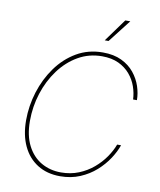

<svg xmlns="http://www.w3.org/2000/svg" viewBox="-100 -1021 924 1109"><g transform="rotate(10 361.5 -466.0)"><path d="M328.6 9.8Q251.5 9.8 195.6 -25.4Q139.6 -60.5 109.6 -124.5Q79.6 -188.5 79.6 -274.9Q79.6 -359.4 105.2 -441.4Q130.9 -523.4 179 -590.3Q227.1 -657.2 295.4 -697.3Q363.8 -737.3 449.2 -737.3Q513.7 -737.3 559.3 -715.3Q605 -693.4 633.8 -657.7Q662.6 -622.1 676.3 -580.6Q689.9 -539.1 689.9 -500H667.5Q666 -537.6 652.8 -575.4Q639.6 -613.3 613 -644.8Q586.4 -676.3 545.7 -695.6Q504.9 -714.8 448.7 -714.8Q372.1 -714.8 308.6 -678.2Q245.1 -641.6 198.7 -578.9Q152.3 -516.1 127.2 -437.5Q102.1 -358.9 102.1 -275.4Q102.1 -189.5 132.1 -130.9Q162.1 -72.3 213.6 -42.5Q265.1 -12.7 329.6 -12.7Q386.2 -12.7 433.8 -32Q481.4 -51.3 518.8 -83Q556.2 -114.7 582.3 -152.6Q608.4 -190.4 622.1 -227.5H645Q631.8 -189 604.7 -147.5Q577.6 -106 537.6 -70.3Q497.6 -34.7 445.1 -12.5Q392.6 9.8 328.6 9.8ZM446.8 -808.1 543.9 -941.9H573.2L469.2 -808.1Z"/></g></svg>

Font: Inter Thin
Style: Italic
Weight: 250
Italic angle: -9.3988°
Designer: Rasmus Andersson
Foundry: rsms
Version: Version 4.001;git-66647c0bb